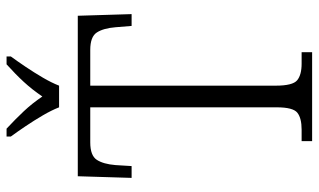

<svg xmlns="http://www.w3.org/2000/svg" viewBox="-213 -758 971 585"><g transform="rotate(-90 272.5 -465.5)"><path d="M135 0V-32H170Q205 -32 221.5 -45Q238 -58 238 -108V-676H131Q91 -676 78 -656Q65 -636 62 -599L59 -550H23L28 -714H517L522 -550H486L482 -599Q479 -636 466 -656Q453 -676 413 -676H304V-111Q304 -59 320.5 -45.5Q337 -32 371 -32H406V0ZM238 -771Q229 -794 213.5 -820.5Q198 -847 180.5 -873Q163 -899 149 -918V-931H173Q202 -904 226 -878.5Q250 -853 271 -822Q292 -853 315.5 -878.5Q339 -904 369 -931H393V-918Q379 -899 361.5 -873Q344 -847 328.5 -820.5Q313 -794 304 -771Z"/></g></svg>

Font: Noto Serif Armenian SemiCondensed Light
Style: Regular
Weight: 300
Width: 4
Designer: Monotype Design Team
Foundry: Monotype Imaging Inc.
Version: Version 2.008; ttfautohint (v1.8.4.7-5d5b)